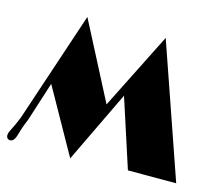

<svg xmlns="http://www.w3.org/2000/svg" viewBox="-104 -855 1148 1007"><g transform="rotate(15 469.5 -352.0)"><path d="M6.3 -18.1C4.4 -4.9 11.7 5.9 23.9 7.3C38.6 8.8 49.8 -1 57.6 -27.3C64.9 -48.8 68.8 -71.3 90.3 -120.6L158.7 -334L356 17.6L543.5 -373L664.6 0H926.8L676.3 -722.2L466.8 -305.2L251 -722.2L50.3 -121.1C33.7 -81.1 28.3 -69.8 18.1 -50.3C9.8 -34.7 7.3 -28.3 6.3 -18.1Z"/></g></svg>

Font: Limelight
Style: Regular
Weight: 400
Designer: Nicole Fally
Foundry: Nicole Fally
Version: Version 1.002